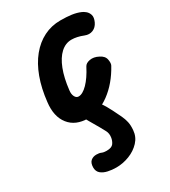

<svg xmlns="http://www.w3.org/2000/svg" viewBox="-198 -606 890 1008"><g transform="rotate(-30 246.5 -102.0)"><path d="M204 9Q128.5 9 89.8 -40Q51 -89 61 -172Q69.5 -250.5 92.5 -313Q115.5 -375.5 151.2 -419.2Q187 -463 233.2 -486.2Q279.5 -509.5 334 -509.5Q372 -509.5 401 -505.5Q430 -501.5 453 -491.5Q462.5 -488 474.5 -478.2Q486.5 -468.5 491.8 -451.8Q497 -435 485.5 -410Q474 -385.5 452 -376.5Q430 -367.5 405 -377.5Q385 -385.5 367.5 -389.2Q350 -393 334 -393Q297.5 -393 268.2 -366.2Q239 -339.5 219.5 -289.2Q200 -239 192 -168.5Q189 -145.5 196.8 -130.5Q204.5 -115.5 218.5 -115.5Q243 -115.5 273.2 -146.2Q303.5 -177 331.5 -231.5Q339.5 -247.5 364.2 -252.2Q389 -257 417 -242.5Q445 -229 449.2 -205.2Q453.5 -181.5 447 -170Q401.5 -87 336.5 -39Q271.5 9 204 9ZM203 306.5Q177.5 306.5 153.2 301.2Q129 296 113.2 282.8Q97.5 269.5 97.5 245.5Q98 218 111.8 206.5Q125.5 195 145.5 195Q163 195 174 200Q185 205 203 205Q234 205 244.8 189.8Q255.5 174.5 258 156Q261.5 133 251.8 114.5Q242 96 233.5 81Q216 51 199.5 22.5Q183 -6 168.5 -33Q157.5 -53 172.5 -68.2Q187.5 -83.5 206.5 -83.5Q228.5 -83.5 241.8 -76.8Q255 -70 269 -57Q285 -41.5 297 -26Q309 -10.5 318.2 5.5Q327.5 21.5 336 38.5Q350.5 67.5 360.5 88.5Q370.5 109.5 375.2 130.5Q380 151.5 377.5 180.5Q374.5 219.5 348.2 247.8Q322 276 283.2 291.2Q244.5 306.5 203 306.5Z"/></g></svg>

Font: Edu AU VIC WA NT Pre
Style: Bold
Weight: 700
Designer: Tina and Corey Anderson, Eben Sorkin, Mirko Velimirovic
Foundry: Google for Education
Version: Version 1.001